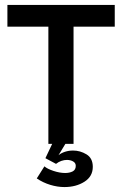

<svg xmlns="http://www.w3.org/2000/svg" viewBox="-20 -583 505 778"><path d="M278 -545V0H176V-545ZM10 -475V-563H445V-475ZM129 140 160 91Q171 101 196.5 109.5Q222 118 244 118Q262 118 274.5 111.5Q287 105 287 89Q287 77 276 71Q265 65 251 65Q240 65 228.5 69Q217 73 207 81L164 58L207 -33L254 -15L217 46Q228 37 243.5 32Q259 27 276 27Q305 27 330.5 42.5Q356 58 356 93Q356 132 322 153.5Q288 175 241 175Q213 175 183.5 166Q154 157 129 140Z"/></svg>

Font: Darker Grotesque
Style: Bold
Weight: 700
Designer: Gabriel Lam
Foundry: TypeRant
Version: Version 1.000;gftools[0.9.28]